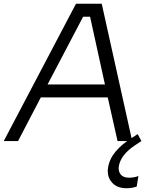

<svg xmlns="http://www.w3.org/2000/svg" viewBox="-45 -750 814 1021"><path d="M-25 0 359 -730H496L658 0H580L528 -232H172L51 0ZM208 -301H513L434 -661H397ZM628 251Q577 251 550 220Q528 196 528 160Q528 150 530 139Q538 93 571 54.5Q604 16 655 -16L687 -37L707 0L674 22Q598 72 587 133Q586 139 586 145Q586 164 597 178Q611 195 641 195Q652 195 665.5 193Q679 191 691 186L682 242Q671 246 657 248.5Q643 251 628 251Z"/></svg>

Font: Sora Light
Style: Italic
Weight: 300
Designer: Jonathan Barnbrook, Juli√°n Moncada
Version: Version 1.000